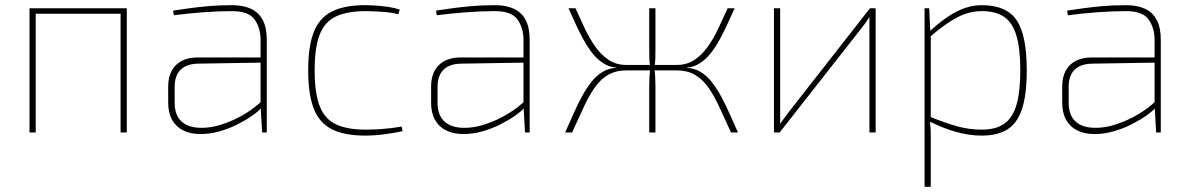

<svg xmlns="http://www.w3.org/2000/svg" viewBox="-20 -512 4597 742"><path d="M470 -480V0H446V-480ZM118 -480V0H94V-480ZM454 -480V-459H113V-480Z M878 -492Q919 -492 949 -478.5Q979 -465 995 -435.5Q1011 -406 1011 -358V0H993L987 -106V-112V-358Q987 -404 964 -436.5Q941 -469 877 -469Q823 -469 764 -464.5Q705 -460 652 -453L649 -471Q681 -476 714.5 -480.5Q748 -485 788 -488.5Q828 -492 878 -492ZM991 -290 990 -270 745 -266Q701 -265 678 -242.5Q655 -220 655 -177V-115Q655 -68 680.5 -43.5Q706 -19 755 -18Q794 -17 838.5 -31.5Q883 -46 924 -70.5Q965 -95 992 -122V-97Q978 -81 952.5 -63.5Q927 -46 895 -30Q863 -14 827 -4Q791 6 755 6Q716 6 688 -8Q660 -22 645 -49Q630 -76 630 -115V-177Q630 -231 660 -260.5Q690 -290 745 -290Z M1390 -492Q1408 -492 1431.5 -490.5Q1455 -489 1479.5 -485.5Q1504 -482 1525 -475L1519 -457Q1493 -464 1455.5 -466.5Q1418 -469 1394 -469Q1322 -469 1278.5 -448.5Q1235 -428 1215.5 -378.5Q1196 -329 1196 -240Q1196 -152 1215.5 -102Q1235 -52 1278.5 -31.5Q1322 -11 1394 -11Q1408 -11 1432 -12Q1456 -13 1483 -16Q1510 -19 1532 -23L1536 -5Q1503 2 1465 7Q1427 12 1391 12Q1311 12 1262.5 -12.5Q1214 -37 1192.5 -92.5Q1171 -148 1171 -240Q1171 -333 1192.5 -388Q1214 -443 1262.5 -467.5Q1311 -492 1390 -492Z M1894 -492Q1935 -492 1965 -478.5Q1995 -465 2011 -435.5Q2027 -406 2027 -358V0H2009L2003 -106V-112V-358Q2003 -404 1980 -436.5Q1957 -469 1893 -469Q1839 -469 1780 -464.5Q1721 -460 1668 -453L1665 -471Q1697 -476 1730.5 -480.5Q1764 -485 1804 -488.5Q1844 -492 1894 -492ZM2007 -290 2006 -270 1761 -266Q1717 -265 1694 -242.5Q1671 -220 1671 -177V-115Q1671 -68 1696.5 -43.5Q1722 -19 1771 -18Q1810 -17 1854.5 -31.5Q1899 -46 1940 -70.5Q1981 -95 2008 -122V-97Q1994 -81 1968.5 -63.5Q1943 -46 1911 -30Q1879 -14 1843 -4Q1807 6 1771 6Q1732 6 1704 -8Q1676 -22 1661 -49Q1646 -76 1646 -115V-177Q1646 -231 1676 -260.5Q1706 -290 1761 -290Z M2819 -480Q2805 -449 2790.5 -417.5Q2776 -386 2760 -357Q2744 -328 2725.5 -305Q2707 -282 2684.5 -267.5Q2662 -253 2635 -251V-250Q2664 -248 2687.5 -234Q2711 -220 2730 -196Q2749 -172 2766 -141Q2783 -110 2799 -74Q2815 -38 2832 0H2805Q2782 -50 2762 -94Q2742 -138 2719.5 -171Q2697 -204 2667 -222Q2637 -240 2594 -240L2595 -261Q2634 -261 2663 -280Q2692 -299 2714.5 -330.5Q2737 -362 2755.5 -401Q2774 -440 2792 -480ZM2204 -480Q2222 -440 2240.5 -401Q2259 -362 2281.5 -330.5Q2304 -299 2333 -280Q2362 -261 2401 -261L2402 -240Q2359 -240 2329 -222Q2299 -204 2276.5 -171Q2254 -138 2234 -94Q2214 -50 2191 0H2164Q2181 -38 2197 -74Q2213 -110 2230 -141Q2247 -172 2266 -196Q2285 -220 2308.5 -234Q2332 -248 2361 -250V-251Q2334 -253 2311.5 -267.5Q2289 -282 2270.5 -305Q2252 -328 2236 -357Q2220 -386 2205.5 -417.5Q2191 -449 2177 -480ZM2496 -261V-240H2378V-261ZM2513 -480V-319Q2513 -300 2512.5 -285Q2512 -270 2509 -251Q2511 -232 2512 -215.5Q2513 -199 2513 -182V0H2489V-182Q2489 -199 2490 -215.5Q2491 -232 2493 -251Q2490 -270 2489.5 -285Q2489 -300 2489 -319V-480ZM2618 -261V-240H2508V-261Z M3364 -480V0H3340V-393Q3340 -406 3340 -419Q3340 -432 3340 -445H3339Q3333 -435 3325.5 -424.5Q3318 -414 3310 -404L2993 0H2971V-480H2995V-91Q2995 -77 2995 -63Q2995 -49 2995 -35H2996Q3004 -46 3012.5 -58Q3021 -70 3029 -80L3342 -480Z M3774 -492Q3869 -492 3908.5 -434.5Q3948 -377 3948 -240Q3948 -149 3930.5 -93.5Q3913 -38 3875 -13Q3837 12 3774 12Q3725 12 3675.5 -2Q3626 -16 3573 -42V-61Q3635 -36 3680.5 -23.5Q3726 -11 3774 -11Q3828 -11 3860.5 -33.5Q3893 -56 3908 -106Q3923 -156 3923 -240Q3923 -324 3908 -374.5Q3893 -425 3860.5 -447Q3828 -469 3774 -469Q3726 -469 3680.5 -445.5Q3635 -422 3573 -369L3575 -393Q3611 -426 3644 -448Q3677 -470 3709 -481Q3741 -492 3774 -492ZM3571 -480 3575 -393 3577 -389V-54L3574 -42Q3577 -16 3577 4.5Q3577 25 3577 51V210H3553V-480Z M4333 -492Q4374 -492 4404 -478.5Q4434 -465 4450 -435.5Q4466 -406 4466 -358V0H4448L4442 -106V-112V-358Q4442 -404 4419 -436.5Q4396 -469 4332 -469Q4278 -469 4219 -464.5Q4160 -460 4107 -453L4104 -471Q4136 -476 4169.5 -480.5Q4203 -485 4243 -488.5Q4283 -492 4333 -492ZM4446 -290 4445 -270 4200 -266Q4156 -265 4133 -242.5Q4110 -220 4110 -177V-115Q4110 -68 4135.5 -43.5Q4161 -19 4210 -18Q4249 -17 4293.5 -31.5Q4338 -46 4379 -70.5Q4420 -95 4447 -122V-97Q4433 -81 4407.5 -63.5Q4382 -46 4350 -30Q4318 -14 4282 -4Q4246 6 4210 6Q4171 6 4143 -8Q4115 -22 4100 -49Q4085 -76 4085 -115V-177Q4085 -231 4115 -260.5Q4145 -290 4200 -290Z"/></svg>

Font: Exo 2 Thin
Style: Regular
Weight: 250
Designer: Natanael Gama
Foundry: Natanael Gama
Version: Version 2.010